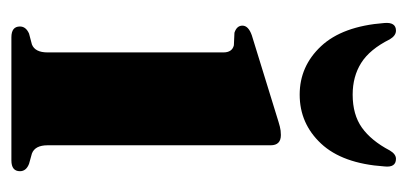

<svg xmlns="http://www.w3.org/2000/svg" viewBox="-209 -506 715 337"><g transform="rotate(90 148.5 -337.5)"><path d="M235 -455V-63.5Q235 -41.5 249.5 -36L267.5 -31Q280.5 -26 280.5 -15Q280.5 0 261.5 0H45.5Q26.5 0 26.5 -15Q26.5 -25.5 39 -31L58 -36Q72 -41.5 72 -63.5V-372Q72 -387.5 59.5 -390.5L37.5 -391.5Q25 -395.5 25 -405.5Q25 -416 42 -422L183 -465.5Q195.5 -469.5 202.2 -471.2Q209 -473 217 -473Q235 -473 235 -455ZM146.1 -599Q181.2 -599 204 -615.2Q226.9 -631.5 244 -664Q250.4 -675 258.8 -675Q274.5 -675 272.1 -654.5Q267.1 -581 232 -543.5Q196.9 -506 146.1 -506Q96.2 -506 61.1 -543.5Q26 -581 20.4 -654.5Q18.6 -675 33.8 -675Q42.6 -675 49.1 -664Q66.6 -629 90.4 -614Q114.2 -599 146.1 -599Z"/></g></svg>

Font: Fraunces 72pt
Style: Bold
Weight: 700
Version: Version 1.000;[b76b70a41]